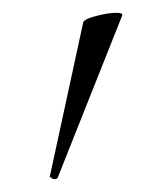

<svg xmlns="http://www.w3.org/2000/svg" viewBox="-20 -751 252 300"><path d="M66 -471Q63 -471 60 -473Q57 -475 58 -476L110 -716Q111 -721 130 -726Q149 -731 162 -731Q172 -731 171 -727L70 -473Q68 -471 66 -471Z"/></svg>

Font: Cormorant Upright
Style: Regular
Weight: 400
Designer: Christian Thalmann (Catharsis Fonts)
Foundry: Catharsis Fonts
Version: Version 3.302